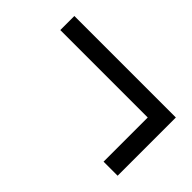

<svg xmlns="http://www.w3.org/2000/svg" viewBox="-45 -567 674 674"><g transform="rotate(45 292.0 -230.5)"><path d="M40 -375H543.9V-85.9H474.1V-305.2H40Z"/></g></svg>

Font: SolaimanLipi
Style: Normal
Weight: 400
Designer: Solaiman Karim
Foundry: Al Mamun Sumon
Version: Version 2.000